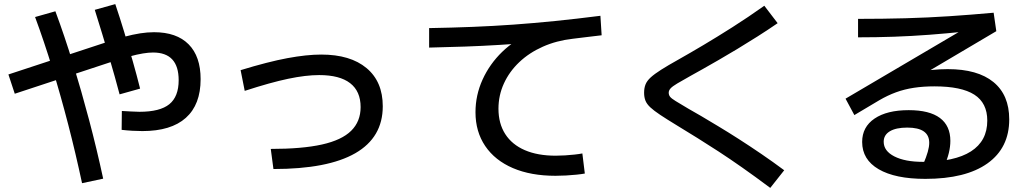

<svg xmlns="http://www.w3.org/2000/svg" viewBox="-20 -822 5040 936"><path d="M674 -183Q652 -183 625.5 -184.5Q599 -186 573 -189L574 -281Q597 -280 619.5 -278.5Q642 -277 660 -277Q760 -277 805.5 -314Q851 -351 851 -431Q851 -566 726 -566Q705 -566 677 -561.5Q649 -557 610.5 -546.5Q572 -536 516 -518L52 -365L21 -459L486 -612Q542 -631 585 -642.5Q628 -654 663.5 -659.5Q699 -665 731 -665Q841 -665 899.5 -606Q958 -547 958 -436Q958 -312 886 -247.5Q814 -183 674 -183ZM380 71Q349 -74 312.5 -215Q276 -356 235.5 -488Q195 -620 151 -739L250 -767Q295 -646 336 -512Q377 -378 414.5 -236.5Q452 -95 483 49ZM563 -362Q542 -442 511 -547.5Q480 -653 442 -774L542 -802Q564 -737 585.5 -666Q607 -595 627 -524.5Q647 -454 663 -390Z M1300 -96Q1453 -96 1549.5 -117.5Q1646 -139 1692 -184.5Q1738 -230 1738 -300Q1738 -377 1687 -416.5Q1636 -456 1536 -456Q1471 -456 1385 -438Q1299 -420 1173 -379L1153 -480Q1287 -521 1381 -538.5Q1475 -556 1546 -556Q1688 -556 1767 -490Q1846 -424 1846 -304Q1846 -152 1712 -75Q1578 2 1313 2Z M2688 35Q2568 35 2480.5 -2.5Q2393 -40 2345.5 -110Q2298 -180 2298 -275Q2298 -358 2332.5 -434Q2367 -510 2428.5 -569.5Q2490 -629 2570 -660L2579 -615Q2495 -608 2413.5 -603Q2332 -598 2248 -595Q2164 -592 2072 -590V-685Q2184 -687 2284.5 -691Q2385 -695 2483 -702Q2581 -709 2685 -719.5Q2789 -730 2907 -745L2913 -650Q2876 -646 2841.5 -641.5Q2807 -637 2772 -633Q2693 -624 2626.5 -594.5Q2560 -565 2511.5 -519Q2463 -473 2436.5 -415Q2410 -357 2410 -292Q2410 -220 2443 -168.5Q2476 -117 2538.5 -90Q2601 -63 2689 -63Q2711 -63 2735 -64.5Q2759 -66 2781.5 -68.5Q2804 -71 2819 -74L2831 24Q2815 27 2790.5 29.5Q2766 32 2739.5 33.5Q2713 35 2688 35Z M3735 94Q3660 38 3598 -5.5Q3536 -49 3483 -83.5Q3430 -118 3381 -148.5Q3332 -179 3281 -210Q3230 -241 3198.5 -262Q3167 -283 3150 -299Q3133 -315 3126.5 -331.5Q3120 -348 3120 -370Q3120 -393 3127 -410.5Q3134 -428 3152 -444.5Q3170 -461 3203 -482Q3236 -503 3288 -532Q3343 -563 3409.5 -602.5Q3476 -642 3551.5 -690Q3627 -738 3706 -794L3771 -709Q3723 -676 3672.5 -644Q3622 -612 3574 -583Q3526 -554 3482.5 -529Q3439 -504 3404.5 -484.5Q3370 -465 3348 -453Q3305 -429 3281.5 -415Q3258 -401 3249 -391Q3240 -381 3240 -370Q3240 -359 3246.5 -350.5Q3253 -342 3273.5 -329.5Q3294 -317 3336 -292Q3360 -279 3397 -257Q3434 -235 3481.5 -206.5Q3529 -178 3582 -144Q3635 -110 3691.5 -71.5Q3748 -33 3803 8Z M4491 50Q4344 50 4263.5 3Q4183 -44 4183 -130Q4183 -203 4243.5 -244Q4304 -285 4410 -285Q4511 -285 4562 -247Q4613 -209 4613 -135Q4613 -107 4605.5 -76Q4598 -45 4582 -10L4481 -22Q4496 -57 4503 -82Q4510 -107 4510 -126Q4510 -200 4403 -200Q4348 -200 4318 -182Q4288 -164 4288 -131Q4288 -86 4340 -59.5Q4392 -33 4479 -33Q4634 -33 4713.5 -84Q4793 -135 4793 -234Q4793 -320 4730 -360.5Q4667 -401 4535 -401Q4481 -401 4435 -394Q4389 -387 4348 -372Q4307 -357 4266 -333L4145 -261L4102 -341L4685 -684L4683 -668Q4596 -659 4510.5 -652.5Q4425 -646 4339 -643Q4253 -640 4163 -640V-730Q4285 -730 4394 -733Q4503 -736 4608.5 -743Q4714 -750 4824 -760L4837 -670L4343 -378L4293 -428Q4325 -441 4363 -451.5Q4401 -462 4441.5 -469.5Q4482 -477 4522.5 -481Q4563 -485 4600 -485Q4746 -485 4823 -422Q4900 -359 4900 -240Q4900 -101 4794 -25.5Q4688 50 4491 50Z"/></svg>

Font: M PLUS 2 Medium
Style: Regular
Weight: 500
Designer: Coji Morishita
Foundry: UNDERFOREST DESIGN
Version: Version 1.001